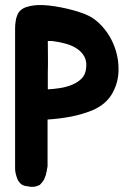

<svg xmlns="http://www.w3.org/2000/svg" viewBox="-20 -421 532 763"><path d="M320 -364Q349 -352 373 -329.5Q397 -307 414.5 -278Q432 -249 441.5 -215.5Q451 -182 451 -148Q452 -97 427.5 -52Q403 -7 348 17Q306 34 261.5 42.5Q217 51 169 54V237Q169 243 167.5 248Q166 253 166 258Q164 268 161.5 276Q159 284 155 293Q151 299 147 304Q143 309 138 314Q114 326 88 319Q72 318 62 309Q53 300 49 290Q45 280 42 267Q41 262 40.5 257.5Q40 253 40 248V-309Q40 -315 40.5 -321.5Q41 -328 42 -335Q43 -347 48 -359Q57 -384 85 -393Q113 -402 148 -401Q172 -400 197.5 -396Q223 -392 246.5 -386.5Q270 -381 289 -375Q308 -369 320 -364ZM322 -148Q326 -176 315.5 -195.5Q305 -215 286 -227.5Q267 -240 242.5 -247Q218 -254 194 -257Q191 -258 184.5 -258Q178 -258 170 -258Q170 -226 170.5 -196.5Q171 -167 170 -133V-66Q193 -67 218.5 -71Q244 -75 266 -84Q288 -93 303.5 -108Q319 -123 322 -148Z"/></svg>

Font: BM JUA
Style: Regular
Weight: 400
Designer: BONGJIN KIM, JAEHYUN KEUM, JUHEE TAE
Foundry: WOOWA BROTHERS Corporation.
Version: Version 1.100